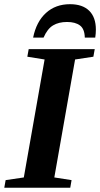

<svg xmlns="http://www.w3.org/2000/svg" viewBox="-30 -887 473 907"><path d="M226.6 -48.8 308.1 -36.1 301.8 0H-9.8L-3.4 -36.1L82.5 -48.8L180.7 -606L99.1 -619.1L105.5 -654.8H417.5L411.1 -619.1L324.7 -606ZM300.8 -867.2Q359.9 -867.2 391.4 -836.2Q422.9 -805.2 422.9 -747.1Q422.9 -729 419.9 -709.5H370.6Q369.6 -750.5 347.7 -766.8Q325.7 -783.2 286.6 -783.2Q247.6 -783.2 220.7 -767.1Q193.8 -751 175.8 -709.5H126.5Q141.6 -784.2 187 -825.7Q232.4 -867.2 300.8 -867.2Z"/></svg>

Font: Tinos
Style: Bold Italic
Weight: 700
Italic angle: -16.333°
Designer: Steve Matteson
Foundry: Monotype Imaging Inc.
Version: Version 1.23